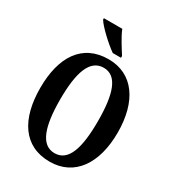

<svg xmlns="http://www.w3.org/2000/svg" viewBox="-219 -1057 1085 1193"><g transform="rotate(30 323.0 -460.5)"><path d="M327 -771H386V-784C362 -822 320 -886 303 -931H171V-921C191 -886 275 -807 327 -771ZM324 10C502 10 601 -137 601 -358C601 -580 502 -725 325 -725C136 -725 45 -580 45 -359C45 -137 136 10 324 10ZM324 -51C226 -51 188 -165 188 -358C188 -551 226 -664 325 -664C423 -664 459 -551 459 -358C459 -165 423 -51 324 -51Z"/></g></svg>

Font: Noto Serif Bengali ExtraCondensed
Style: Bold
Weight: 700
Width: 2
Designer: Juan Bruce, Universal Thirst, Indian Type Foundry and the Monotype Design Team.
Foundry: Monotype Imaging Inc.
Version: Version 2.003